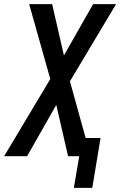

<svg xmlns="http://www.w3.org/2000/svg" viewBox="-36 -755 581 928"><path d="M321 153 347 0H293L236 -248L95 0H-16L207 -373L105 -735H216L273 -487L414 -735H525L302 -362L378 -88H450L410 153Z"/></svg>

Font: Iosevka Semibold
Style: Italic
Weight: 600
Italic angle: -9°
Monospace: yes
Designer: Belleve Invis
Foundry: Belleve Invis
Version: Version 32.5.0; ttfautohint (v1.8.4)